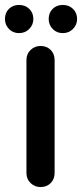

<svg xmlns="http://www.w3.org/2000/svg" viewBox="-57 -747 332 777"><path d="M-37 -670Q-37 -695 -21 -711Q-5 -727 20 -727Q45 -727 61.5 -711Q78 -695 78 -670Q78 -647 61.5 -630Q45 -613 20 -613Q-5 -613 -21 -630Q-37 -647 -37 -670ZM50 -504Q50 -529 67 -545Q84 -561 107 -561Q132 -561 148 -545Q164 -529 164 -504V-47Q164 -22 148 -6Q132 10 107 10Q84 10 67 -6Q50 -22 50 -47ZM140 -670Q140 -695 156 -711Q172 -727 197 -727Q222 -727 238.5 -711Q255 -695 255 -670Q255 -647 238.5 -630Q222 -613 197 -613Q172 -613 156 -630Q140 -647 140 -670Z"/></svg>

Font: VDS
Style: Bold
Weight: 700
Designer: artmaker
Foundry: artmaker
Version: Version 1.000 2009 initial release